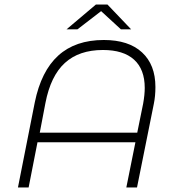

<svg xmlns="http://www.w3.org/2000/svg" viewBox="-20 -825 777 845"><path d="M664 -442Q664 -402 657 -368L583 0H536L576 -199H145L106 0H59L133 -374Q161 -512 236.5 -580.5Q312 -649 437 -649Q546 -649 605 -594.5Q664 -540 664 -442ZM617 -438Q617 -520 570 -562.5Q523 -605 433 -605Q328 -605 265.5 -548Q203 -491 180 -372L155 -241H584L610 -369Q617 -408 617 -438ZM512 -696 425 -776 321 -696H273L402 -805H453L557 -696Z"/></svg>

Font: Montserrat Ace
Style: Light Italic
Weight: 300
Italic angle: -11.3°
Designer: Julieta Ulanovsky
Foundry: Julieta Ulanovsky
Version: Version 1